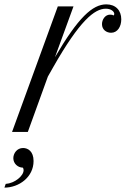

<svg xmlns="http://www.w3.org/2000/svg" viewBox="-162 -608 636 885"><path d="M364.7 -543.9C364.7 -540 363.3 -537.1 360.8 -537.1C359.4 -537.1 356.9 -538.6 355.5 -539.6C353 -540 348.6 -540.5 345.2 -540.5C322.8 -540.5 308.1 -518.1 308.1 -496.6C308.1 -470.7 329.1 -457 350.1 -457C379.4 -457 397 -484.9 397 -519C397 -560.1 371.1 -587.9 328.1 -587.9C264.6 -587.9 198.7 -527.8 91.3 -344.2L176.8 -578.6H104.5L-106.4 0H-33.7L58.6 -254.9L83 -297.9C205.6 -513.7 273.9 -567.9 325.7 -567.9C351.1 -567.9 364.7 -554.2 364.7 -543.9ZM-141.6 256.8C-74.7 256.8 -7.3 208.5 -7.3 134.3C-7.3 88.9 -33.7 74.2 -55.7 74.2C-84 74.2 -100.6 99.1 -100.6 121.1C-100.6 146.5 -79.1 164.6 -57.1 164.6C-54.2 168 -53.2 172.4 -53.2 176.3C-53.2 202.6 -93.8 236.8 -135.7 239.7Z"/></svg>

Font: Petit Formal Script
Style: Regular
Weight: 400
Designer: Pablo Impallari, Brenda Gallo, Rodrigo Fuenzalida
Foundry: Pablo Impallari, Brenda Gallo, Rodrigo Fuenzalida
Version: Version 1.001